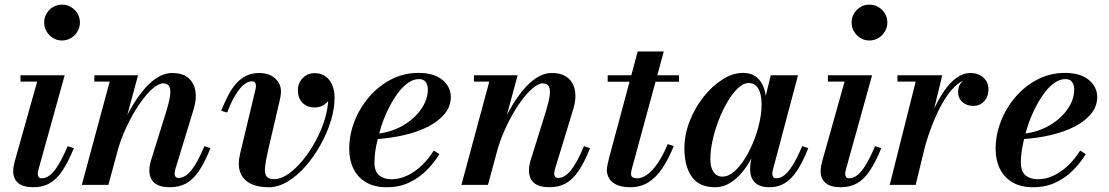

<svg xmlns="http://www.w3.org/2000/svg" viewBox="-20 -776 4656 806"><path d="M121 10Q76 10 55.8 -8.2Q35.5 -26.5 35.5 -56.5Q35.5 -67.5 37.2 -77.2Q39 -87 41 -95.5L136 -433.5H66V-460H251.5L141 -62.5Q140 -59 139.2 -54.2Q138.5 -49.5 138.5 -46Q138.5 -38 142.5 -32.8Q146.5 -27.5 156 -27.5Q173 -27.5 189.8 -40.8Q206.5 -54 224.8 -83.5Q243 -113 264 -162.5L290 -154Q266.5 -96 242.2 -59.8Q218 -23.5 188.8 -6.8Q159.5 10 121 10ZM240 -606Q219 -606 202.2 -616.5Q185.5 -627 175.5 -644.2Q165.5 -661.5 165.5 -681.5Q165.5 -702 175.5 -719Q185.5 -736 202.2 -746.2Q219 -756.5 240 -756.5Q261 -756.5 278.2 -746.2Q295.5 -736 305.5 -719Q315.5 -702 315.5 -681.5Q315.5 -661.5 305.5 -644.2Q295.5 -627 278.2 -616.5Q261 -606 240 -606Z M693.5 10Q649.5 10 628.2 -8.2Q607 -26.5 607 -61Q607 -71.5 609.2 -83.8Q611.5 -96 614.5 -104.5L678.5 -310Q690.5 -348.5 694 -374.5Q697.5 -400.5 690.5 -413.2Q683.5 -426 664.5 -426Q645.5 -426 619 -402.5Q592.5 -379 564.5 -338Q536.5 -297 511.5 -244.2Q486.5 -191.5 470.5 -133H452.5Q464.5 -177 483 -224Q501.5 -271 525.8 -314.5Q550 -358 578.2 -393.2Q606.5 -428.5 638 -449Q669.5 -469.5 703 -469.5Q746 -469.5 770.2 -449.2Q794.5 -429 800.2 -395Q806 -361 793.5 -319.5L716 -65.5Q715 -61.5 714 -56.2Q713 -51 713 -47Q713 -39 717 -34Q721 -29 729.5 -29Q757 -29 782.8 -60.5Q808.5 -92 838 -162.5L863.5 -154Q840 -95 815.5 -58.8Q791 -22.5 761.8 -6.2Q732.5 10 693.5 10ZM323.5 0 440.5 -433.5H376V-460H559.5L435 0Z M1108.5 10Q1060.5 10 1029.8 -6.2Q999 -22.5 988 -54Q977 -85.5 988 -131L1052 -398.5Q1053 -403 1053.8 -408Q1054.5 -413 1054.5 -416.5Q1054.5 -424.5 1050.5 -429.5Q1046.5 -434.5 1037.5 -434.5Q1023.5 -434.5 1009.8 -425.2Q996 -416 983 -398.8Q970 -381.5 957.2 -357.5Q944.5 -333.5 933.5 -303.5L908.5 -311Q923 -347 938.2 -376.2Q953.5 -405.5 972.2 -426.2Q991 -447 1014.2 -458.2Q1037.5 -469.5 1067.5 -469.5Q1110 -469.5 1134.8 -447Q1159.5 -424.5 1159.5 -392.5Q1159.5 -381.5 1157.5 -370.8Q1155.5 -360 1153.5 -351.5L1106 -147.5Q1095.5 -102 1092.8 -75Q1090 -48 1098.5 -36Q1107 -24 1131 -24Q1159 -24 1190 -45.5Q1221 -67 1250.8 -103Q1280.5 -139 1304.8 -183.8Q1329 -228.5 1343.5 -275.8Q1358 -323 1358 -365.5Q1358 -391 1350 -407.8Q1342 -424.5 1329 -433.2Q1316 -442 1301.5 -442V-468Q1321.5 -468 1337.8 -458.5Q1354 -449 1363.2 -432.2Q1372.5 -415.5 1372.5 -394.5Q1372.5 -365 1351.5 -345Q1330.5 -325 1301.5 -325Q1268.5 -325 1249.5 -344.8Q1230.5 -364.5 1230.5 -397Q1230.5 -427 1250.5 -448Q1270.5 -469 1301.5 -469Q1326.5 -469 1345.2 -456.2Q1364 -443.5 1374.2 -420.2Q1384.5 -397 1384.5 -365.5Q1384.5 -320 1368.8 -268.5Q1353 -217 1325.5 -167.8Q1298 -118.5 1262.8 -78.2Q1227.5 -38 1187.8 -14Q1148 10 1108.5 10Z M1603.5 10Q1551.5 10 1516.5 -10.8Q1481.5 -31.5 1463.8 -67.8Q1446 -104 1446 -150Q1446 -210 1468.2 -267Q1490.5 -324 1530.2 -370Q1570 -416 1623 -443Q1676 -470 1737 -470Q1801.5 -470 1837 -440.8Q1872.5 -411.5 1872.5 -368.5Q1872.5 -330.5 1847.5 -299.2Q1822.5 -268 1778.8 -245.2Q1735 -222.5 1677.2 -209Q1619.5 -195.5 1553.5 -191.5V-213.5Q1591 -216.5 1624.8 -228Q1658.5 -239.5 1686 -258Q1713.5 -276.5 1733.8 -299.5Q1754 -322.5 1765 -348.2Q1776 -374 1776 -400Q1776 -418.5 1767.5 -431.2Q1759 -444 1739 -444Q1714.5 -444 1691.2 -427Q1668 -410 1647 -380.8Q1626 -351.5 1608.5 -315.2Q1591 -279 1578.5 -239.5Q1566 -200 1559 -162.5Q1552 -125 1552 -94Q1552 -55.5 1572 -39.5Q1592 -23.5 1622.5 -23.5Q1657 -23.5 1689.2 -38.8Q1721.5 -54 1750 -81Q1778.5 -108 1801 -144L1824.5 -129Q1802.5 -93 1771 -61.2Q1739.5 -29.5 1698 -9.8Q1656.5 10 1603.5 10Z M2287 10Q2243 10 2221.8 -8.2Q2200.5 -26.5 2200.5 -61Q2200.5 -71.5 2202.8 -83.8Q2205 -96 2208 -104.5L2272 -310Q2284 -348.5 2287.5 -374.5Q2291 -400.5 2284 -413.2Q2277 -426 2258 -426Q2239 -426 2212.5 -402.5Q2186 -379 2158 -338Q2130 -297 2105 -244.2Q2080 -191.5 2064 -133H2046Q2058 -177 2076.5 -224Q2095 -271 2119.2 -314.5Q2143.5 -358 2171.8 -393.2Q2200 -428.5 2231.5 -449Q2263 -469.5 2296.5 -469.5Q2339.5 -469.5 2363.8 -449.2Q2388 -429 2393.8 -395Q2399.5 -361 2387 -319.5L2309.5 -65.5Q2308.5 -61.5 2307.5 -56.2Q2306.5 -51 2306.5 -47Q2306.5 -39 2310.5 -34Q2314.5 -29 2323 -29Q2350.5 -29 2376.2 -60.5Q2402 -92 2431.5 -162.5L2457 -154Q2433.5 -95 2409 -58.8Q2384.5 -22.5 2355.2 -6.2Q2326 10 2287 10ZM1917 0 2034 -433.5H1969.5V-460H2153L2028.5 0Z M2626 10Q2590.5 10 2568.8 -0.2Q2547 -10.5 2537.2 -27Q2527.5 -43.5 2527.5 -61Q2527.5 -71.5 2530.8 -87Q2534 -102.5 2538 -117.5L2657 -560H2766.5L2633.5 -71Q2632 -65.5 2630.5 -59Q2629 -52.5 2629 -45.5Q2629 -27.5 2654.5 -27.5Q2669.5 -27.5 2685.5 -36Q2701.5 -44.5 2718 -62Q2734.5 -79.5 2751 -106.5Q2767.5 -133.5 2783 -171L2808.5 -163Q2785.5 -106.5 2759.2 -68Q2733 -29.5 2700.5 -9.8Q2668 10 2626 10ZM2531 -433V-460H2830.5V-433Z M2982 10Q2915 10 2884 -34.2Q2853 -78.5 2853 -152.5Q2853 -210 2874.8 -266.2Q2896.5 -322.5 2932.8 -368.5Q2969 -414.5 3012.5 -442.2Q3056 -470 3099.5 -470Q3133 -470 3154.8 -453Q3176.5 -436 3187 -405.8Q3197.5 -375.5 3197.5 -335.5Q3197.5 -306.5 3190.8 -269.8Q3184 -233 3171 -194.2Q3158 -155.5 3139 -119Q3120 -82.5 3096 -53.5Q3072 -24.5 3043.5 -7.2Q3015 10 2982 10ZM3013.5 -34.5Q3036 -34.5 3059.2 -53.5Q3082.5 -72.5 3103.5 -104.8Q3124.5 -137 3141 -176.5Q3157.5 -216 3167.2 -257.8Q3177 -299.5 3177 -337Q3177 -365.5 3171 -385.8Q3165 -406 3153 -416.8Q3141 -427.5 3123 -427.5Q3101 -427.5 3078.2 -406.2Q3055.5 -385 3034.8 -350Q3014 -315 2997.5 -272.8Q2981 -230.5 2971.5 -187.5Q2962 -144.5 2962 -107.5Q2962 -73 2975.5 -53.8Q2989 -34.5 3013.5 -34.5ZM3211 10Q3168.5 10 3148.8 -10.2Q3129 -30.5 3129 -65Q3129 -73.5 3129.5 -80.5Q3130 -87.5 3131 -92.5L3147 -175L3173.5 -255L3188.5 -348.5L3215.5 -460H3330L3224 -61Q3222 -53.5 3222 -45.5Q3222 -38 3226 -32.8Q3230 -27.5 3239.5 -27.5Q3256 -27.5 3273 -40.8Q3290 -54 3308.2 -83.5Q3326.5 -113 3347.5 -162.5L3373 -154Q3350 -96 3326 -59.8Q3302 -23.5 3274 -6.8Q3246 10 3211 10Z M3510.5 10Q3465.5 10 3445.2 -8.2Q3425 -26.5 3425 -56.5Q3425 -67.5 3426.8 -77.2Q3428.5 -87 3430.5 -95.5L3525.5 -433.5H3455.5V-460H3641L3530.5 -62.5Q3529.5 -59 3528.8 -54.2Q3528 -49.5 3528 -46Q3528 -38 3532 -32.8Q3536 -27.5 3545.5 -27.5Q3562.5 -27.5 3579.2 -40.8Q3596 -54 3614.2 -83.5Q3632.5 -113 3653.5 -162.5L3679.5 -154Q3656 -96 3631.8 -59.8Q3607.5 -23.5 3578.2 -6.8Q3549 10 3510.5 10ZM3629.5 -606Q3608.5 -606 3591.8 -616.5Q3575 -627 3565 -644.2Q3555 -661.5 3555 -681.5Q3555 -702 3565 -719Q3575 -736 3591.8 -746.2Q3608.5 -756.5 3629.5 -756.5Q3650.5 -756.5 3667.8 -746.2Q3685 -736 3695 -719Q3705 -702 3705 -681.5Q3705 -661.5 3695 -644.2Q3685 -627 3667.8 -616.5Q3650.5 -606 3629.5 -606Z M3715 0 3824 -433.5H3747.5V-460H3935.5L3824 0ZM3842.5 -141Q3852 -183.5 3866.5 -229.2Q3881 -275 3900.5 -317.5Q3920 -360 3943.8 -394.5Q3967.5 -429 3995.2 -449.2Q4023 -469.5 4053.5 -469.5Q4087.5 -469.5 4108.5 -450.2Q4129.5 -431 4129.5 -400Q4129.5 -371 4111.8 -351.2Q4094 -331.5 4065 -331.5Q4038.5 -331.5 4020.2 -347.5Q4002 -363.5 4002 -390Q4002 -417 4019.8 -434.5Q4037.5 -452 4066.5 -452Q4094 -452 4111.2 -438.8Q4128.5 -425.5 4128.5 -400H4102Q4102 -420 4089.2 -432Q4076.5 -444 4053.5 -444Q4026.5 -444 4001.5 -424.2Q3976.5 -404.5 3954.2 -371.8Q3932 -339 3913.5 -298.8Q3895 -258.5 3880.8 -217.5Q3866.5 -176.5 3858 -141Z M4317 10Q4265 10 4230 -10.8Q4195 -31.5 4177.2 -67.8Q4159.5 -104 4159.5 -150Q4159.5 -210 4181.8 -267Q4204 -324 4243.8 -370Q4283.5 -416 4336.5 -443Q4389.5 -470 4450.5 -470Q4515 -470 4550.5 -440.8Q4586 -411.5 4586 -368.5Q4586 -330.5 4561 -299.2Q4536 -268 4492.2 -245.2Q4448.5 -222.5 4390.8 -209Q4333 -195.5 4267 -191.5V-213.5Q4304.5 -216.5 4338.2 -228Q4372 -239.5 4399.5 -258Q4427 -276.5 4447.2 -299.5Q4467.5 -322.5 4478.5 -348.2Q4489.5 -374 4489.5 -400Q4489.5 -418.5 4481 -431.2Q4472.5 -444 4452.5 -444Q4428 -444 4404.8 -427Q4381.5 -410 4360.5 -380.8Q4339.5 -351.5 4322 -315.2Q4304.5 -279 4292 -239.5Q4279.5 -200 4272.5 -162.5Q4265.5 -125 4265.5 -94Q4265.5 -55.5 4285.5 -39.5Q4305.5 -23.5 4336 -23.5Q4370.5 -23.5 4402.8 -38.8Q4435 -54 4463.5 -81Q4492 -108 4514.5 -144L4538 -129Q4516 -93 4484.5 -61.2Q4453 -29.5 4411.5 -9.8Q4370 10 4317 10Z"/></svg>

Font: Bodoni Moda 9pt SemiBold
Style: Italic
Weight: 600
Italic angle: -13°
Designer: Owen Earl
Foundry: indestructible type
Version: Version 2.004